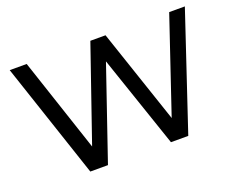

<svg xmlns="http://www.w3.org/2000/svg" viewBox="-111 -897 1349 1094"><g transform="rotate(-20 563.0 -350.0)"><path d="M266 0 32 -700H135L350 -54H298L521 -700H613L831 -54H781L999 -700H1094L860 0H755L551 -599H578L373 0Z"/></g></svg>

Font: MOST Montserrat Medium
Style: Regular
Weight: 500
Designer: Julieta Ulanovsky
Foundry: Julieta Ulanovsky
Version: Version 8.000;March 11, 2024;FontCreator 15.0.0.2926 64-bit